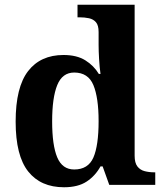

<svg xmlns="http://www.w3.org/2000/svg" viewBox="-20 -780 689 810"><path d="M250 10Q152 10 99 -56.5Q46 -123 46 -267Q46 -412 98.5 -480Q151 -548 248 -548Q304 -548 340 -525.5Q376 -503 397 -468H404Q400 -496 398 -531Q396 -566 396 -590V-645Q396 -673 385 -686Q374 -699 355.5 -703Q337 -707 315 -707H307V-760H548V-123Q548 -93 559.5 -78Q571 -63 590 -58Q609 -53 631 -53H635V0H441L413 -78H404Q382 -38 345.5 -14Q309 10 250 10ZM293 -65Q352 -65 374 -115.5Q396 -166 396 -269Q396 -368 374 -421Q352 -474 293 -474Q243 -474 221.5 -421Q200 -368 200 -268Q200 -167 221.5 -116Q243 -65 293 -65Z"/></svg>

Font: Noto Serif Gujarati
Style: Bold
Weight: 700
Version: Version 2.102